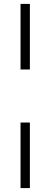

<svg xmlns="http://www.w3.org/2000/svg" viewBox="-20 -779 261 995"><path d="M86.4 -758.8H134.8V-418.9H86.4ZM86.4 -144H134.8V195.8H86.4Z"/></svg>

Font: Simonetta
Style: Italic
Weight: 400
Italic angle: -2°
Designer: Gayaneh Bagdasaryan
Foundry: BrownFox
Version: Version 1.001